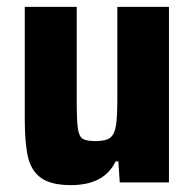

<svg xmlns="http://www.w3.org/2000/svg" viewBox="-20 -530 564 558"><path d="M52 -183V-510H203V-237Q203 -178 206.5 -155.5Q210 -133 220.5 -126.5Q231 -120 259 -120Q288 -120 300.5 -130Q313 -140 317 -164.5Q321 -189 321 -246V-510H471V0H328L324 -61H316Q283 8 186 8Q129 8 100 -12.5Q71 -33 61.5 -73Q52 -113 52 -183Z"/></svg>

Font: Saira Semi Condensed
Style: Bold
Weight: 700
Width: 4
Designer: Hector Gatti with collaboration of the Omnibus-Type team
Foundry: Omnibus-Type
Version: Version 1.001; ttfautohint (v1.8)